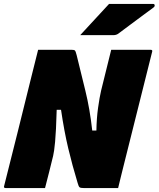

<svg xmlns="http://www.w3.org/2000/svg" viewBox="-52 -952 803 972"><path d="M176 0H-23Q-35 0 -31 -11Q4 -148 38 -285.5Q72 -423 106 -560Q115 -595 123.5 -630Q132 -665 141 -700H309Q323 -700 327 -696.5Q331 -693 336 -673Q357 -587 380 -493.5Q403 -400 415 -291H436Q437 -353 444.5 -406.5Q452 -460 460 -494Q473 -546 485.5 -597Q498 -648 511 -700H710Q722 -700 718 -689Q681 -543 644.5 -395.5Q608 -248 571 -102Q565 -77 558.5 -51.5Q552 -26 546 0H372Q357 0 351.5 -3.5Q346 -7 341 -26Q314 -115 293.5 -201Q273 -287 257 -396H235Q232 -287 227 -234.5Q222 -182 217 -163Q207 -123 197 -82Q187 -41 176 0ZM500 -932H724Q730 -932 731 -925.5Q732 -919 725 -914Q692 -890 665.5 -870Q639 -850 611 -829.5Q583 -809 546 -781Q536 -774 521 -774H354Q391 -814 426.5 -852.5Q462 -891 500 -932Z"/></svg>

Font: Recursive Sn Lnr St XBk
Style: Italic
Weight: 1000
Italic angle: -15°
Version: Version 1.079;hotconv 1.0.112;makeotfexe 2.5.65598; ttfautoh